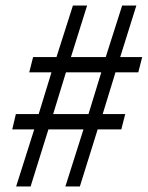

<svg xmlns="http://www.w3.org/2000/svg" viewBox="-20 -670 531 690"><path d="M38 0 103 -205H24L37 -260H119L165 -410H85L99 -465H183L242 -650H293L235 -465H360L419 -650H470L412 -465H491L477 -410H395L349 -260H430L416 -205H331L267 0H215L280 -205H154L90 0ZM171 -260H298L344 -410H217Z"/></svg>

Font: TypoPRO Source Sans Pro
Style: Italic
Weight: 400
Italic angle: -11°
Designer: Paul D. Hunt
Foundry: Adobe Systems Incorporated
Version: Version 1.075;PS 2.000;hotconv 1.0.86;makeotf.lib2.5.63406